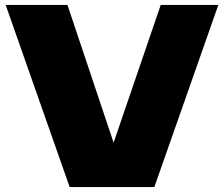

<svg xmlns="http://www.w3.org/2000/svg" viewBox="-20 -760 910 780"><path d="M633 -740H867L607 0H263L3 -740H254L441.5 -180.5Z"/></svg>

Font: Encode Sans Expanded Black
Style: Regular
Weight: 900
Width: 7
Designer: Multiple Designers
Foundry: Impallari Type
Version: Version 2.000